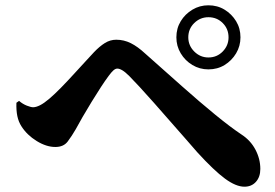

<svg xmlns="http://www.w3.org/2000/svg" viewBox="-20 -741 1040 725"><path d="M767 -479Q734 -479 706.5 -495.5Q679 -512 662.5 -539.5Q646 -567 646 -600Q646 -634 662.5 -661Q679 -688 706.5 -704.5Q734 -721 767 -721Q801 -721 828 -704.5Q855 -688 871.5 -661Q888 -634 888 -600Q888 -567 871.5 -539.5Q855 -512 828 -495.5Q801 -479 767 -479ZM903 -36Q871 -36 829.5 -66.5Q788 -97 725 -166Q708 -186 681 -216.5Q654 -247 623 -282.5Q592 -318 562 -352Q532 -386 507 -413Q482 -440 468 -454Q453 -469 442 -475.5Q431 -482 423 -482Q416 -482 408.5 -475.5Q401 -469 390 -454Q378 -438 361 -412Q344 -386 326 -356.5Q308 -327 292 -299.5Q276 -272 266 -253Q251 -227 235.5 -206.5Q220 -186 189 -186Q155 -186 118.5 -208.5Q82 -231 61 -264Q50 -281 45.5 -302.5Q41 -324 42 -353L52 -360Q66 -348 81.5 -342Q97 -336 105 -336Q116 -336 131 -343.5Q146 -351 166 -368Q186 -385 210.5 -410Q235 -435 259.5 -462Q284 -489 304.5 -511Q325 -533 335 -544Q356 -566 376 -578.5Q396 -591 419 -591Q448 -591 474 -578Q500 -565 528 -539Q600 -475 667 -415.5Q734 -356 792 -308.5Q850 -261 892 -233Q926 -211 944.5 -176Q963 -141 963 -103Q963 -73 946.5 -54.5Q930 -36 903 -36ZM767 -524Q799 -524 821 -546.5Q843 -569 843 -600Q843 -632 821 -654Q799 -676 767 -676Q736 -676 713.5 -654Q691 -632 691 -600Q691 -569 713.5 -546.5Q736 -524 767 -524Z"/></svg>

Font: Noto Serif JP Black
Style: Regular
Weight: 900
Designer: Ryoko NISHIZUKA 西塚涼子 (kana & ideographs); Frank Grießhammer (Latin, Greek & Cyrillic); Wenlong ZHANG 张文龙 (bopomofo); San
Foundry: Adobe
Version: Version 2.003-H1;hotconv 1.1.1;makeotfexe 2.6.0